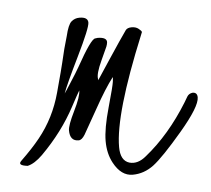

<svg xmlns="http://www.w3.org/2000/svg" viewBox="-108 -460 586 532"><g transform="rotate(-5 185.0 -194.0)"><path d="M169.9 -355.5C162.1 -355.5 144.4 -330.6 116.7 -280.8C111.5 -271.6 108 -265.8 106.2 -263.2C104.4 -260.6 98.8 -251.8 89.4 -236.8C79.9 -221.8 74.2 -213.2 72.3 -210.9C77.8 -226.6 92.9 -259.7 117.7 -310.3C142.4 -360.9 154.8 -391.1 154.8 -400.9C154.8 -411.3 146.8 -416.5 130.9 -416.5C122.4 -416.5 115 -413.7 108.6 -408.2C102.3 -402.7 96.7 -389.5 91.8 -368.7L82 -334C77.5 -316.4 74.4 -303.7 72.8 -295.9C71.1 -288.1 64 -261.1 51.5 -215.1C39 -169 18.4 -128.3 -10.3 -92.8C-23.9 -75.8 -41.8 -56.6 -64 -35.2C-72.1 -27.3 -66.6 -22.3 -47.4 -20C-34.3 -22.9 -20.3 -31.7 -5.4 -46.4C34 -85.8 65.8 -128.1 89.8 -173.3C100.9 -194.2 108.7 -208.3 113.3 -215.8C113.3 -204.4 106.9 -185.9 94.2 -160.2C81.5 -134.4 75.2 -117 75.2 -107.9C75.2 -88.1 83.3 -78.1 99.6 -78.1C105.5 -78.1 111.3 -82.8 117.2 -92.3L156.2 -161.1C176.1 -196.9 193.7 -224.8 209 -244.6C209.3 -243.7 209 -239.3 208 -231.4C207 -223.6 201.1 -200.4 190.2 -161.9C179.3 -123.3 173.8 -92.4 173.8 -69.3C173.8 -46.2 178.5 -25.9 188 -8.3C201.7 17.1 219.2 29.8 240.5 29.8C261.8 29.8 281.5 22.9 299.6 9.3C317.6 -4.4 345.3 -33.1 382.6 -76.9C419.8 -120.7 438.5 -151 438.5 -168C438.5 -177.4 434.1 -182.1 425.3 -182.1C418.5 -181.2 413.4 -178.1 410.2 -172.9L400.9 -157.2C365.7 -100.3 325.8 -53.9 281.2 -18.1C265.3 -4.7 249.7 -0.2 234.4 -4.4C217.8 -9.3 209.5 -24.4 209.5 -49.8C209.5 -110.7 238.8 -212.2 297.4 -354.5L300.3 -361.8C300 -364.1 297.3 -367.3 292.2 -371.3C287.2 -375.4 280.8 -377.4 272.9 -377.4C265.1 -377.4 259.6 -375.3 256.3 -371.1C245 -355.1 227.5 -329.4 204.1 -293.9L168 -239.3V-242.2C165.7 -251.6 170.4 -268.9 182.1 -293.9C191.6 -314.1 197.1 -326.3 198.7 -330.3C200.4 -334.4 201.3 -338.4 201.7 -342.3C202 -351.4 193.7 -356.1 176.8 -356.4Z"/></g></svg>

Font: Kristi
Style: Medium
Weight: 400
Italic angle: -15°
Version: Version 1.003